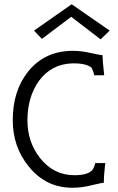

<svg xmlns="http://www.w3.org/2000/svg" viewBox="-20 -873 553 903"><path d="M496 -729 453 -688 315 -794Q314 -794 177 -690L140 -729L317 -853Q351 -830 496 -729ZM428 -106H475Q468 -43 468 -13Q462 -14 416 -3Q368 10 320 10Q196 10 116 -89Q40 -181 40 -308Q40 -446 112 -536Q190 -634 323 -634Q364 -634 410 -623Q455 -613 462 -614Q462 -593 470 -519H423Q421 -533 411 -554Q386 -576 320 -575Q221 -572 162 -491Q109 -415 109 -307Q109 -206 168 -130Q232 -49 330 -49Q390 -49 412 -71Q422 -81 428 -106Z"/></svg>

Font: GFS Neohellenic Rg
Style: Regular
Weight: 400
Designer: Takis Katsoulidis and George D. Matthiopoulos
Foundry: Takis Katsoulidis and George D. Matthiopoulos
Version: Version 1.0